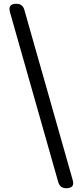

<svg xmlns="http://www.w3.org/2000/svg" viewBox="-20 -818 430 1018"><path d="M331 180Q298 180 289 148L33 -753Q20 -798 67 -798Q100 -798 109 -766L239 -309L365 135Q379 180 331 180Z"/></svg>

Font: GenSenRounded TW M
Style: Regular
Weight: 500
Version: Version 1.501;PS 1;hotconv 16.6.51;makeotf.lib2.5.65220